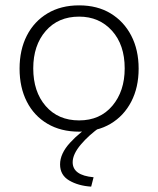

<svg xmlns="http://www.w3.org/2000/svg" viewBox="-20 -483 590 716"><path d="M275 8Q207 8 157 -21.5Q107 -51 80 -104Q53 -157 53 -227Q53 -297 80 -350Q107 -403 157 -433Q207 -463 275 -463Q343 -463 392.5 -433Q442 -403 469.5 -350Q497 -297 497 -227Q497 -157 469.5 -104Q442 -51 392.5 -21.5Q343 8 275 8ZM275 -34Q353 -34 399 -88.5Q445 -143 445 -228Q445 -316 397.5 -368.5Q350 -421 275 -421Q197 -421 150.5 -367.5Q104 -314 104 -228Q104 -141 150.5 -87.5Q197 -34 275 -34ZM329 178 320 213Q272 210 238 190Q204 170 204 130Q204 90 241 49.5Q278 9 331 -24L355 -10Q312 20 281.5 56Q251 92 251 122Q251 171 329 178Z"/></svg>

Font: Inconsolata SemiExpanded Light
Style: Regular
Weight: 300
Width: 6
Monospace: yes
Designer: Raph Levien, Cyreal, Brenton Simpson
Foundry: Raph Levien, Cyreal, Google
Version: Version 3.001; ttfautohint (v1.8.2.53-6de2)